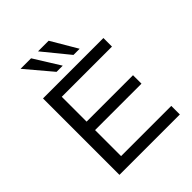

<svg xmlns="http://www.w3.org/2000/svg" viewBox="-253 -1098 1252 1252"><g transform="rotate(-45 372.5 -472.5)"><path d="M117 0V-705H674V-626H211V-397H639V-319H211V-79H674V0ZM458 -765 311 -945H409L515 -765ZM302 -765 150 -945H247L359 -765Z"/></g></svg>

Font: Nunito Sans 10pt Expanded
Style: Regular
Weight: 400
Width: 7
Designer: Vernon Adams
Foundry: Vernon Adams
Version: Version 3.101;gftools[0.9.27]